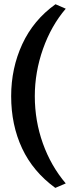

<svg xmlns="http://www.w3.org/2000/svg" viewBox="-20 -745 344 924"><path d="M247.1 -724.6 296.4 -703.1Q226.6 -621.6 187 -509.8Q147.5 -397.9 147.5 -282.2Q147.5 -163.6 186.3 -54.9Q225.1 53.7 296.4 137.7L246.1 159.2Q139.2 81.5 86.4 -31Q33.7 -143.6 33.7 -282.2Q33.7 -417 87.4 -533Q141.1 -648.9 247.1 -724.6Z"/></svg>

Font: Vesper Libre
Style: Bold
Weight: 700
Designer: Robert Keller & Kimya Gandhi
Foundry: Mota Italic
Version: Version 1.058